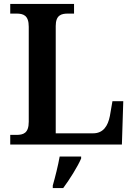

<svg xmlns="http://www.w3.org/2000/svg" viewBox="-20 -734 682 975"><path d="M32 0H599L606 -220H551L538 -145C528 -94 504 -57 453 -57H263V-602C263 -657 291 -665 325 -665H356V-714H32V-665H63C98 -665 126 -657 126 -598V-116C126 -57 98 -49 63 -49H32ZM248 208V221H301C333 178 374 113 392 71V61H283C275 107 260 166 248 208Z"/></svg>

Font: Noto Serif SemiBold
Style: Regular
Weight: 600
Designer: Monotype Design Team
Foundry: Monotype Imaging Inc.
Version: Version 2.013